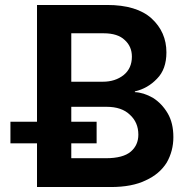

<svg xmlns="http://www.w3.org/2000/svg" viewBox="-20 -750 758 773"><path d="M411 -730Q530 -730 590 -676Q650 -621 650 -539Q650 -471 612 -433Q575 -394 523 -382V-379Q557 -378 596 -356Q632 -333 655 -294Q678 -255 678 -198Q678 -142 651 -95Q622 -49 567 -24Q512 3 426 3H129V-730ZM406 -113Q476 -113 507 -140Q537 -166 537 -208Q537 -257 503 -288Q470 -320 409 -320H267V-113ZM394 -421Q444 -421 478 -448Q511 -475 511 -522Q511 -563 482 -589Q454 -616 397 -616H267V-421ZM369 -260V-173H22V-260Z"/></svg>

Font: Sinter Bold
Style: Regular
Weight: 700
Foundry: Adobe & rsms
Version: Version 1.000